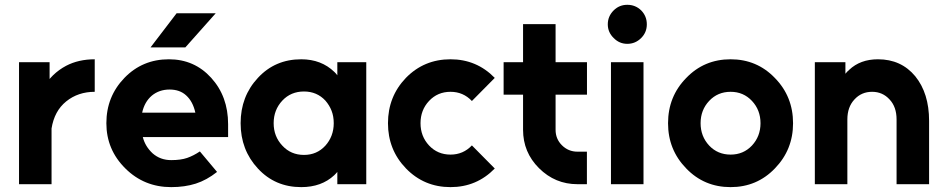

<svg xmlns="http://www.w3.org/2000/svg" viewBox="-20 -755 3878 787"><path d="M58 -500V0H191.3V-228.3Q202.7 -300 251.3 -339.3Q300 -378.7 368.3 -378.7V-512Q302 -512 251 -485.3Q221.7 -469.7 198 -447Q194 -443 190.3 -439Q186.7 -435 183.3 -431.3V-500Z M915 -193.3V-246Q915 -359.7 845.7 -436Q776.7 -512 672.3 -512Q564 -512 490.3 -436Q416 -359.3 416 -250Q416 -141.7 493.7 -64.7Q570.7 12 681.7 12Q737.3 12 782.3 -2.3Q827.3 -16.7 869.7 -50.3L799.3 -134.3Q773 -116.7 747.2 -107.7Q721.3 -98.7 681.7 -98.7Q637.3 -98.7 605.7 -126.3Q575 -154.7 565.3 -193.3ZM675 -388Q717 -388 743 -364Q770.7 -339 780.7 -293.3H562.7Q572.3 -337.3 602.3 -363Q632.7 -388 675 -388ZM597 -560.7H739.7L864.3 -700.7H704Z M1362.7 -500V-446.3Q1360 -449.7 1357.2 -453.3Q1354.3 -457 1350.7 -460Q1297 -512 1214.7 -512Q1107.7 -512 1037.3 -436Q966.3 -360 966.3 -250Q966.3 -140.3 1037.3 -64Q1107.7 12 1214.7 12Q1297.7 12 1350 -36.7Q1353.7 -39.7 1356.5 -43.3Q1359.3 -47 1362.7 -50.3V0H1481.3V-500ZM1226 -380Q1279 -380 1313.7 -342.7Q1330.3 -323.7 1339.2 -300.8Q1348 -278 1348 -250Q1348 -223 1339.2 -199.7Q1330.3 -176.3 1313.7 -158Q1279 -120 1226 -120Q1172.3 -120 1137.3 -158Q1101.7 -195.7 1101.7 -250Q1101.7 -304.7 1137.3 -342.7Q1172.3 -380 1226 -380Z M1826.7 -512Q1718.3 -512 1644 -436Q1570.3 -359.3 1570.3 -250Q1570.3 -141 1644 -64.7Q1718.3 12 1826.7 12Q1933.7 12 2008 -64.3L1914.3 -159Q1878.7 -121.3 1826.7 -121.3Q1773.7 -121.3 1738.7 -158.7Q1703.7 -196.3 1703.7 -250Q1703.7 -304 1738.7 -341.3Q1773.7 -378.7 1826.7 -378.7Q1878.7 -378.7 1914.3 -341L2008 -435.7Q1933.7 -512 1826.7 -512Z M2124 -656V-500H2044.3V-367H2124V-223Q2124 -130.8 2189.3 -65.7Q2255.3 0 2347 0H2385.7V-133.3H2347Q2309.6 -133.3 2283.1 -159.8Q2257.3 -185.6 2257.3 -223V-367H2386V-500H2257.3V-656Z M2484.3 0H2617.7V-500H2484.3ZM2631.3 -655.3Q2631.3 -688.7 2608.3 -712.3Q2584.7 -735.3 2551.3 -735.3Q2518.3 -735.3 2495.3 -712.3Q2471.3 -688.3 2471.3 -655.3Q2471.3 -622.7 2495.3 -599.3Q2518.7 -575.3 2551.3 -575.3Q2584.3 -575.3 2608.3 -599.3Q2631.3 -622.3 2631.3 -655.3Z M2974.8 -378.7Q3027.3 -378.7 3062.3 -341.3Q3097.3 -304 3097.3 -249.9Q3097.3 -196.3 3062.3 -158.5Q3027.3 -121.3 2974.8 -121.3Q2921.7 -121.3 2886.7 -158.5Q2851.7 -196.3 2851.7 -249.9Q2851.7 -304 2886.7 -341.3Q2921.7 -378.7 2974.8 -378.7ZM2974.7 -512Q2866.3 -512 2792.7 -435.3Q2718.3 -359.5 2718.3 -249.8Q2718.3 -141 2792.7 -64.7Q2866.3 12 2974.7 12Q3082.7 12 3156.3 -64.7Q3230.7 -141.3 3230.7 -249.8Q3230.7 -359.3 3156.3 -435.3Q3082.7 -512 2974.7 -512Z M3788.3 0V-260Q3788.3 -372.3 3731.7 -442.3Q3674 -512 3578.7 -512Q3506.3 -512 3460.7 -468.7Q3456.7 -465 3452.7 -461.2Q3448.7 -457.3 3445.3 -452.7V-500H3320V0H3453.3V-265.3Q3453.3 -316.3 3482.3 -347.3Q3511 -378.7 3554.7 -378.7Q3597.7 -378.7 3626.3 -347.3Q3655 -317 3655 -265.3V0Z"/></svg>

Font: Unageo Variable
Style: Regular
Weight: 300
Designer: Richard Sepsi
Foundry: Richard Sepsi
Version: Version 2.200